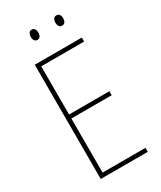

<svg xmlns="http://www.w3.org/2000/svg" viewBox="-220 -963 872 1039"><g transform="rotate(-30 216.0 -443.5)"><path d="M380 0H86V-714H380V-689H112V-388H364V-363H112V-25H380ZM142 -855Q142 -867 148 -877Q154 -887 166 -887Q178 -887 184 -877.5Q190 -868 190 -855Q190 -841 184 -832Q178 -823 166 -823Q154 -823 148 -832.5Q142 -842 142 -855ZM296 -855Q296 -868 302 -877.5Q308 -887 320 -887Q333 -887 339 -878Q345 -869 345 -855Q345 -841 339 -832Q333 -823 320 -823Q308 -823 302 -832.5Q296 -842 296 -855Z"/></g></svg>

Font: Noto Sans Telugu Condensed Thin
Style: Regular
Weight: 100
Width: 3
Designer: Jelle Bosma - Monotype Design Team
Foundry: Monotype Imaging Inc.
Version: Version 2.005; ttfautohint (v1.8.4.7-5d5b)